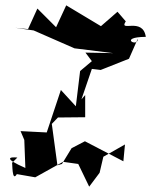

<svg xmlns="http://www.w3.org/2000/svg" viewBox="-20 -647 566 719"><path d="M25 -37C27 -39 24 38 43 5L112 17L216 -41L273 -33L314 52L353 0L367 -60L448 -106L442 -43L298 -118L248 -92L212 -33L195 -28L174 -183L197 -207L299 -208V-291L285 -275L324 -389L357 -385L463 -427L496 -502C498 -467 420 -508 526 -509C515 -585 423 -524 451 -567L420 -603L358 -549L228 -627L190 -545L120 -615L85 -538L37 -543L106 -533L259 -466C307 -460 356 -454 404 -448L300 -450L324 -418L280 -381L264 -249L208 -310L155 -151L57 -156L71 -123L75 -18C-10 -55 17 -60 45 -57Z"/></svg>

Font: Charger Distortion
Style: 2
Weight: 400
Designer: Jasper
Foundry: Cannot Into Space Fonts
Version: Version 0.98